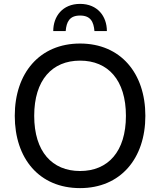

<svg xmlns="http://www.w3.org/2000/svg" viewBox="-20 -956 824 988"><path d="M392 -936C302 -936 254 -872 254 -796H318C322 -844 338 -876 392 -876C446 -876 462 -844 466 -796H530C530 -872 482 -936 392 -936ZM56 -360C56 -140 182 12 392 12C600 12 728 -140 728 -360C728 -580 600 -732 392 -732C184 -732 56 -580 56 -360ZM156 -360C156 -544 248 -644 392 -644C536 -644 628 -544 628 -360C628 -176 536 -76 392 -76C248 -76 156 -176 156 -360Z"/></svg>

Font: Kufam Arabic Latin Roman Normal
Style: Regular
Weight: 400
Designer: Wael Morcos & Artur Schmal
Version: Version 1.200;PS 001.200;hotconv 1.0.88;makeotf.lib2.5.64775